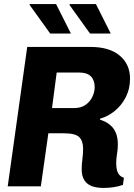

<svg xmlns="http://www.w3.org/2000/svg" viewBox="-20 -917 660 945"><path d="M490 8Q457 8 433 -0.5Q409 -9 395.5 -29.5Q382 -50 382 -84Q382 -107 385.5 -133.5Q389 -160 389 -186Q389 -223 370 -242Q351 -261 294 -261H218L181 0H18L114 -686H426Q518 -686 569 -643.5Q620 -601 620 -530Q620 -480 599.5 -439.5Q579 -399 545.5 -371.5Q512 -344 473 -333L472 -328Q515 -315 537.5 -285.5Q560 -256 560 -206Q560 -182 556 -159.5Q552 -137 552 -113Q552 -93 556 -78.5Q560 -64 568.5 -55Q577 -46 590 -42L585 -7Q563 1 538 4.5Q513 8 490 8ZM236 -385H344Q378 -385 400.5 -400.5Q423 -416 434.5 -440Q446 -464 446 -488Q446 -522 427.5 -541Q409 -560 369 -560H259ZM423 -752 321 -894 326 -897H452L525 -752ZM227 -752 125 -894 127 -897H256L329 -752Z"/></svg>

Font: Chivo Mono Medium
Style: Bold Italic
Weight: 700
Italic angle: -8.05°
Monospace: yes
Version: Version 1.008